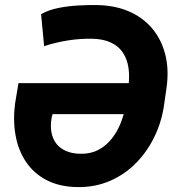

<svg xmlns="http://www.w3.org/2000/svg" viewBox="-20 -741 716 771"><path d="M291.5 10.3Q218.8 9.3 167 -17.8Q115.2 -44.9 84.2 -91.3Q53.2 -137.7 42.5 -197.8Q31.7 -257.8 40.5 -325.2L54.2 -407.2H537.6L516.1 -282.7H190.9L187 -266.1Q181.6 -234.9 186.8 -208.7Q191.9 -182.6 206.5 -163.8Q221.2 -145 245.6 -134.5Q270 -124 302.2 -123.5Q342.8 -122.6 374 -138.7Q405.3 -154.8 427.7 -182.9Q450.2 -210.9 464.1 -245.6Q478 -280.3 483.9 -315.4L495.6 -393.6Q501 -434.6 495.8 -469.2Q490.7 -503.9 473.4 -529.8Q456.1 -555.7 425.5 -570.1Q395 -584.5 350.6 -585.4Q301.3 -586.4 252.4 -578.6Q203.6 -570.8 157.2 -555.7L145 -684.1Q175.3 -701.2 214.4 -709Q253.4 -716.8 294.2 -719Q335 -721.2 367.7 -720.7Q440.4 -719.7 496.8 -695.6Q553.2 -671.4 590.3 -627.7Q627.4 -584 643.1 -524.4Q658.7 -464.8 649.4 -393.1L638.2 -315.4Q628.4 -250 599.6 -190.7Q570.8 -131.3 525.6 -85.7Q480.5 -40 421.1 -14.4Q361.8 11.2 291.5 10.3Z"/></svg>

Font: Roboto ExtraBold
Style: Italic
Weight: 800
Designer: Christian Robertson
Foundry: Google
Version: Version 3.009; 2024